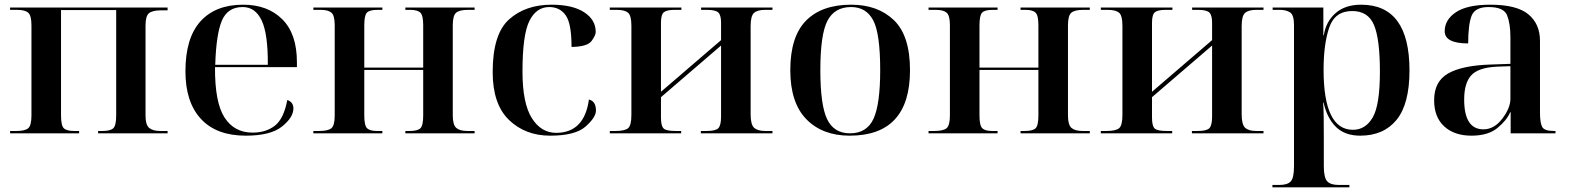

<svg xmlns="http://www.w3.org/2000/svg" viewBox="-20 -568 6685 818"><path d="M23 0H317V-10H296Q264 -10 252 -21.5Q240 -33 240 -76V-525H475V-76Q475 -33 462.5 -21.5Q450 -10 417 -10H398V0H694V-10H663Q631 -10 615.5 -23Q600 -36 600 -76V-459Q600 -500 615 -512Q630 -524 667 -524H694V-536H23V-526H53Q86 -526 100 -514Q114 -502 114 -460V-76Q114 -33 100 -21.5Q86 -10 51 -10H23Z M1027 10Q1133 10 1181.5 -29Q1230 -68 1230 -106Q1230 -133 1204 -142Q1189 -62 1151 -32.5Q1113 -3 1056 -3Q978 -3 936.5 -67.5Q895 -132 896 -282H1245V-303Q1245 -424 1182.5 -486Q1120 -548 1016 -548Q898 -548 834 -477Q770 -406 770 -264Q770 -133 836 -61.5Q902 10 1027 10ZM897 -292Q901 -423 925.5 -480.5Q950 -538 1014 -538Q1068 -538 1095 -480.5Q1122 -423 1121 -292Z M1315 0H1609V-10H1585Q1556 -10 1544 -21.5Q1532 -33 1532 -76V-270H1783V-76Q1783 -33 1771 -21.5Q1759 -10 1725 -10H1707V0H2002V-10H1971Q1939 -10 1924 -23Q1909 -36 1909 -76V-460Q1909 -502 1923.5 -514Q1938 -526 1974 -526H2002V-536H1707V-526H1728Q1759 -526 1771 -514Q1783 -502 1783 -461V-280H1532V-460Q1532 -502 1543 -514Q1554 -526 1588 -526H1609V-536H1315V-526H1347Q1378 -526 1392 -514Q1406 -502 1406 -461V-76Q1406 -33 1391.5 -21.5Q1377 -10 1340 -10H1315Z M2324 10Q2431 10 2475 -29Q2519 -68 2519 -97Q2519 -137 2489 -144Q2470 -4 2352 -2Q2286 -1 2246 -64.5Q2206 -128 2206 -263Q2206 -420 2235.5 -479Q2265 -538 2320 -538Q2365 -538 2390 -503Q2415 -468 2415 -368Q2482 -369 2500 -393Q2518 -417 2518 -432Q2518 -484 2468.5 -516Q2419 -548 2330 -548Q2219 -548 2149 -485.5Q2079 -423 2079 -261Q2079 -124 2148.5 -57Q2218 10 2324 10Z M2578 0H2882V-10H2857Q2819 -10 2807.5 -20.5Q2796 -31 2796 -67V-154L3052 -374V-71Q3052 -34 3040.5 -22Q3029 -10 2991 -10H2966V0H3271V-10H3240Q3208 -10 3193 -23.5Q3178 -37 3178 -81V-457Q3178 -500 3192.5 -513Q3207 -526 3240 -526H3271V-536H2967V-526H2991Q3029 -526 3040.5 -514.5Q3052 -503 3052 -472V-397L2796 -177V-471Q2796 -506 2808.5 -516Q2821 -526 2854 -526H2883V-536H2578V-526H2608Q2641 -526 2655.5 -514Q2670 -502 2670 -458V-78Q2670 -33 2655.5 -21.5Q2641 -10 2603 -10H2578Z M3600 10Q3857 10 3857 -269Q3857 -416 3788.5 -482Q3720 -548 3606 -548Q3481 -548 3414 -480Q3347 -412 3347 -269Q3347 -130 3415.5 -60Q3484 10 3600 10ZM3601 0Q3533 0 3504 -60Q3475 -120 3475 -269Q3475 -422 3505.5 -480Q3536 -538 3606 -538Q3670 -538 3700 -482Q3730 -426 3730 -269Q3730 -124 3701.5 -62Q3673 0 3601 0Z M3936 0H4230V-10H4206Q4177 -10 4165 -21.5Q4153 -33 4153 -76V-270H4404V-76Q4404 -33 4392 -21.5Q4380 -10 4346 -10H4328V0H4623V-10H4592Q4560 -10 4545 -23Q4530 -36 4530 -76V-460Q4530 -502 4544.5 -514Q4559 -526 4595 -526H4623V-536H4328V-526H4349Q4380 -526 4392 -514Q4404 -502 4404 -461V-280H4153V-460Q4153 -502 4164 -514Q4175 -526 4209 -526H4230V-536H3936V-526H3968Q3999 -526 4013 -514Q4027 -502 4027 -461V-76Q4027 -33 4012.5 -21.5Q3998 -10 3961 -10H3936Z M4670 0H4974V-10H4949Q4911 -10 4899.5 -20.5Q4888 -31 4888 -67V-154L5144 -374V-71Q5144 -34 5132.5 -22Q5121 -10 5083 -10H5058V0H5363V-10H5332Q5300 -10 5285 -23.5Q5270 -37 5270 -81V-457Q5270 -500 5284.5 -513Q5299 -526 5332 -526H5363V-536H5059V-526H5083Q5121 -526 5132.5 -514.5Q5144 -503 5144 -472V-397L4888 -177V-471Q4888 -506 4900.5 -516Q4913 -526 4946 -526H4975V-536H4670V-526H4700Q4733 -526 4747.5 -514Q4762 -502 4762 -458V-78Q4762 -33 4747.5 -21.5Q4733 -10 4695 -10H4670Z M5401 230H5729V220H5684Q5649 220 5634.5 204.5Q5620 189 5620 139V26Q5620 -24 5619.5 -68Q5619 -112 5617 -131H5619Q5634 -64 5672 -27Q5710 10 5775 10Q5875 10 5930 -57.5Q5985 -125 5985 -268Q5985 -548 5779 -548Q5711 -548 5670 -512Q5629 -476 5620 -418H5618V-536H5402V-526H5433Q5460 -526 5476.5 -515Q5493 -504 5493 -461V140Q5493 190 5479 205Q5465 220 5430 220H5401ZM5744 -15Q5619 -15 5619 -271Q5619 -380 5643 -450.5Q5667 -521 5741 -521Q5809 -521 5834 -461Q5859 -401 5859 -262Q5859 -121 5828.5 -68Q5798 -15 5744 -15Z M6249 10Q6320 10 6360 -23Q6400 -56 6414 -90H6416V0H6607V-10H6600Q6560 -10 6550.5 -27Q6541 -44 6541 -88V-394Q6541 -466 6491.5 -507Q6442 -548 6329 -548Q6231 -548 6183 -516Q6135 -484 6135 -435Q6135 -383 6235 -383Q6235 -463 6249.5 -500.5Q6264 -538 6322 -538Q6387 -538 6401 -502.5Q6415 -467 6415 -409V-296L6329 -293Q6209 -289 6149.5 -255Q6090 -221 6090 -141Q6090 -69 6133 -29.5Q6176 10 6249 10ZM6300 -17Q6218 -17 6218 -144Q6218 -214 6248 -247Q6278 -280 6357 -284L6415 -286V-147Q6415 -108 6380.5 -62.5Q6346 -17 6300 -17Z"/></svg>

Font: Noto Serif Display Semi
Style: Regular
Weight: 600
Designer: Monotype Design Team
Foundry: Monotype Imaging Inc.
Version: Version 1.900